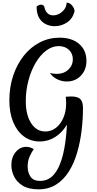

<svg xmlns="http://www.w3.org/2000/svg" viewBox="-20 -1088 727 1437"><path d="M280 266Q345 266 387 214Q429 162 452 67Q475 -28 481 -155Q446 -96 393 -62.5Q340 -29 278 -29Q209 -29 158 -67.5Q107 -106 78.5 -175Q50 -244 50 -335Q50 -436 78.5 -521.5Q107 -607 158 -671Q209 -735 277.5 -770.5Q346 -806 426 -806Q518 -806 572.5 -759Q627 -712 627 -632Q627 -587 608 -552.5Q589 -518 556 -498Q523 -478 481 -478Q442 -478 407.5 -495Q373 -512 354 -542Q378 -535 405 -535Q457 -535 491 -566.5Q525 -598 525 -645Q525 -688 495.5 -715.5Q466 -743 419 -743Q371 -743 326.5 -710Q282 -677 247.5 -619Q213 -561 193 -486.5Q173 -412 173 -331Q173 -228 213 -166Q253 -104 319 -104Q364 -104 399 -131.5Q434 -159 454.5 -206.5Q475 -254 475 -314Q475 -339 472 -364Q492 -366 512 -366Q562 -366 581.5 -346Q601 -326 601 -280Q601 -196 590.5 -109.5Q580 -23 557 55.5Q534 134 495.5 195.5Q457 257 400.5 293Q344 329 268 329Q195 329 150.5 302Q106 275 85.5 233Q65 191 65 148Q65 89 97.5 50Q130 11 176 11Q205 11 233 28Q216 51 201.5 84Q187 117 187 159Q187 202 208 234Q229 266 280 266ZM254 -1039Q261 -1045 269.5 -1049Q278 -1053 287 -1053Q303 -1053 311 -1040Q317 -1008 334 -990.5Q351 -973 378 -973Q401 -973 423.5 -985Q446 -997 461.5 -1018Q477 -1039 479 -1068Q502 -1068 520 -1046.5Q538 -1025 538 -1002Q523 -947 481 -919.5Q439 -892 388 -892Q355 -892 324 -906.5Q293 -921 273.5 -953Q254 -985 254 -1039Z"/></svg>

Font: Merienda Medium
Style: Regular
Weight: 500
Designer: Eduardo Rodriguez Tunni
Foundry: Eduardo Rodriguez Tunni
Version: Version 2.001; ttfautohint (v1.8.4.7-5d5b)